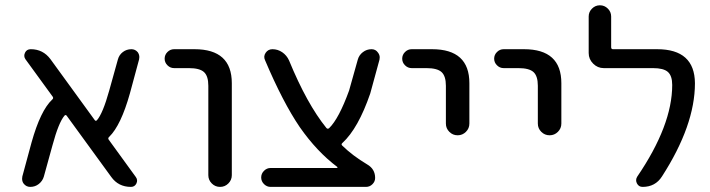

<svg xmlns="http://www.w3.org/2000/svg" viewBox="-20 -735 2713 734"><path d="M499 -58.6Q507.8 -46.9 501.5 -33.7Q495.1 -20.5 480.5 -20.5Q432.6 -20.5 405.3 -58.6L235.4 -292Q231.4 -297.9 226.6 -293Q204.1 -266.6 180.7 -179.7L147.5 -59.6Q142.6 -43 128.4 -31.7Q114.3 -20.5 95.7 -20.5Q80.1 -20.5 70.3 -33.2Q64.5 -41 64.5 -51.8Q64.5 -55.7 65.4 -60.5L100.6 -190.4Q134.8 -312.5 179.7 -354.5Q185.5 -359.4 181.6 -365.2L77.1 -508.8Q69.3 -520.5 75.7 -533.7Q82 -546.9 97.7 -546.9Q144.5 -546.9 172.9 -508.8L341.8 -276.4Q345.7 -270.5 350.6 -275.4Q373 -300.8 397.5 -388.7L430.7 -507.8Q435.5 -525.4 449.7 -536.1Q463.9 -546.9 482.4 -546.9Q497.1 -546.9 506.8 -535.2Q512.7 -526.4 512.7 -516.6Q512.7 -512.7 511.7 -507.8L476.6 -377.9Q442.4 -255.9 397.5 -211.9Q391.6 -207 395.5 -201.2Z M645.5 -474.6Q630.9 -474.6 620.1 -485.4Q609.4 -496.1 609.4 -510.7Q609.4 -525.4 620.1 -536.1Q630.9 -546.9 645.5 -546.9H723.6Q866.2 -546.9 866.2 -417V-65.4Q866.2 -46.9 853 -33.7Q839.8 -20.5 821.3 -20.5Q802.7 -20.5 789.6 -33.7Q776.4 -46.9 776.4 -65.4V-407.2Q776.4 -444.3 759.8 -459.5Q743.2 -474.6 702.1 -474.6Z M1267.6 -92.8Q1269.5 -92.8 1270 -94.2Q1270.5 -95.7 1269.5 -96.7Q1191.4 -155.3 1126 -249Q1061.5 -343.8 993.2 -504.9Q986.3 -519.5 995.6 -533.2Q1004.9 -546.9 1021.5 -546.9Q1042 -546.9 1059.1 -535.2Q1076.2 -523.4 1085 -503.9Q1153.3 -337.9 1227.5 -246.1Q1232.4 -240.2 1238.3 -245.1Q1275.4 -281.2 1314.5 -388.7L1347.7 -506.8Q1352.5 -524.4 1367.2 -535.6Q1381.8 -546.9 1400.4 -546.9Q1416 -546.9 1424.8 -534.2Q1431.6 -525.4 1431.6 -515.6Q1431.6 -511.7 1430.7 -506.8L1395.5 -377.9Q1349.6 -244.1 1289.1 -188.5Q1283.2 -183.6 1288.1 -178.7Q1328.1 -139.6 1383.8 -106.4Q1414.1 -88.9 1414.1 -54.7Q1414.1 -41 1403.8 -30.8Q1393.6 -20.5 1378.9 -20.5H1014.6Q1000 -20.5 989.3 -31.2Q978.5 -42 978.5 -56.6Q978.5 -71.3 989.3 -82Q1000 -92.8 1014.6 -92.8Z M1553.7 -474.6Q1539.1 -474.6 1528.3 -485.4Q1517.6 -496.1 1517.6 -510.7Q1517.6 -525.4 1528.3 -536.1Q1539.1 -546.9 1553.7 -546.9H1631.8Q1774.4 -546.9 1774.4 -417V-262.7Q1774.4 -244.1 1761.2 -231Q1748 -217.8 1729.5 -217.8Q1710.9 -217.8 1697.8 -231Q1684.6 -244.1 1684.6 -262.7V-407.2Q1684.6 -444.3 1668 -459.5Q1651.4 -474.6 1610.4 -474.6Z M1905.3 -474.6Q1890.6 -474.6 1879.9 -485.4Q1869.1 -496.1 1869.1 -510.7Q1869.1 -525.4 1879.9 -536.1Q1890.6 -546.9 1905.3 -546.9H1983.4Q2126 -546.9 2126 -417V-262.7Q2126 -244.1 2112.8 -231Q2099.6 -217.8 2081.1 -217.8Q2062.5 -217.8 2049.3 -231Q2036.1 -244.1 2036.1 -262.7V-407.2Q2036.1 -444.3 2019.5 -459.5Q2002.9 -474.6 1961.9 -474.6Z M2492.2 -546.9Q2635.7 -546.9 2636.7 -417Q2636.7 -255.9 2510.7 -60.5Q2485.4 -20.5 2436.5 -20.5Q2421.9 -20.5 2415 -33.7Q2408.2 -46.9 2416 -59.6Q2549.8 -255.9 2549.8 -410.2Q2549.8 -445.3 2533.2 -460Q2516.6 -474.6 2476.6 -474.6H2288.1Q2264.6 -474.6 2247.6 -491.7Q2230.5 -508.8 2230.5 -532.2V-671.9Q2230.5 -689.5 2243.2 -702.1Q2255.9 -714.8 2273.4 -714.8Q2291 -714.8 2303.7 -702.1Q2316.4 -689.5 2316.4 -671.9V-554.7Q2316.4 -546.9 2323.2 -546.9Z"/></svg>

Font: Gen Jyuu Gothic Regular
Style: Regular
Weight: 400
Designer: [Source Han Sans]
Ryoko NISHIZUKA  (kana & ideographs); Paul D. Hunt (Latin, Greek & Cyrillic); Wenlong ZHANG  (bopomofo
Version: Version 1.002.20150607